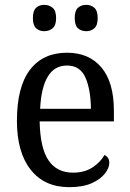

<svg xmlns="http://www.w3.org/2000/svg" viewBox="-20 -764 537 794"><path d="M266 10Q164 10 107 -62Q50 -134 50 -264Q50 -405 104 -475.5Q158 -546 257 -546Q348 -546 399.5 -485Q451 -424 451 -306V-262H144Q146 -152 180.5 -101Q215 -50 282 -50Q330 -50 363 -72Q396 -94 412 -123Q420 -120 426 -111.5Q432 -103 432 -90Q432 -70 414 -46.5Q396 -23 359.5 -6.5Q323 10 266 10ZM356 -314Q355 -395 333 -444Q311 -493 257 -493Q205 -493 177.5 -447Q150 -401 146 -314ZM337 -635Q316 -635 302.5 -647Q289 -659 289 -689Q289 -720 302.5 -732Q316 -744 337 -744Q356 -744 370 -732Q384 -720 384 -689Q384 -659 370 -647Q356 -635 337 -635ZM163 -635Q143 -635 129.5 -647Q116 -659 116 -689Q116 -720 129.5 -732Q143 -744 163 -744Q183 -744 197.5 -732Q212 -720 212 -689Q212 -659 197.5 -647Q183 -635 163 -635Z"/></svg>

Font: Noto Serif Myanmar SemCond
Style: Regular
Weight: 400
Width: 4
Designer: Ben Mitchell and the Monotype Design Team
Foundry: Monotype Imaging Inc.
Version: Version 2.106; ttfautohint (v1.8.4.7-5d5b)